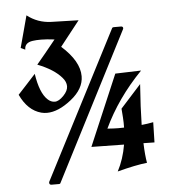

<svg xmlns="http://www.w3.org/2000/svg" viewBox="-56 -840 818 925"><g transform="rotate(-5 353.0 -377.5)"><path d="M527.8 -209.5Q527.8 -216.3 527.8 -232.9Q527.8 -249.5 523.4 -301.3L623 -411.6Q614.7 -297.4 613.3 -214.8Q640.1 -217.3 669.9 -223.1L667.5 -125.5L614.3 -126.5Q616.2 -67.9 623 -30.8Q567.9 -24.9 479 -1.5Q508.8 -58.1 520.5 -127.9L362.8 -130.4L508.3 -472.2L633.3 -476.1Q513.7 -353 447.3 -211.4Q481 -209 500 -209Q519 -209 527.8 -209.5ZM554.7 -695.8Q565.4 -695.8 565.4 -686.5Q565.4 -684.6 564 -682.1L199.7 28.8Q197.8 34.2 191.9 34.2H154.8Q148.9 34.2 146.2 29.3Q143.6 24.4 146 19L511.7 -690.9Q513.7 -695.8 520 -695.8ZM259.8 -623.5Q345.7 -546.9 345.7 -474.1Q345.7 -413.1 282.2 -362.8Q218.8 -312.5 164.1 -312.5Q150.4 -312.5 136.7 -315.9Q72.3 -333 35.6 -411.1Q57.1 -434.6 78.6 -457.8Q100.1 -481 121.6 -504.9Q135.7 -411.6 171.9 -377.9Q187.5 -362.8 206.8 -362.8Q226.1 -362.8 249.5 -387.2Q271.5 -410.2 271.5 -431.9Q271.5 -453.6 253.9 -473.6Q216.8 -517.1 137.7 -547.9Q177.7 -595.2 231 -661.6Q191.9 -666.5 166.7 -666.5Q141.6 -666.5 126 -664.1Q85.9 -658.7 86.4 -625L64.9 -634.8Q76.2 -676.3 85.7 -711.9Q95.2 -747.6 106.4 -789.1Q157.2 -749.5 222.4 -747.3Q287.6 -745.1 354.5 -743.7Q267.6 -633.8 259.8 -623.5Z"/></g></svg>

Font: UnifrakturCook
Style: Bold
Weight: 700
Designer: j. 'mach' wust
Version: Version 2011-09-01